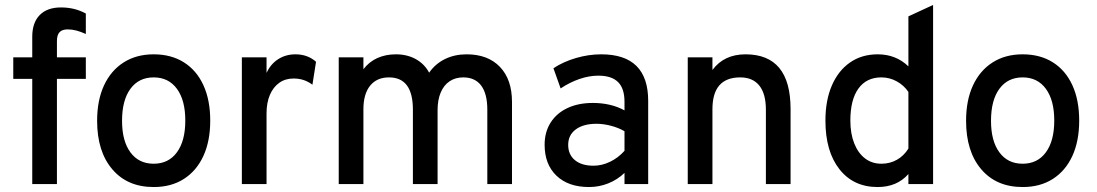

<svg xmlns="http://www.w3.org/2000/svg" viewBox="-20 -742 4423 774"><path d="M110 0V-424H33.5V-511H110V-594Q110 -650.5 140 -681.2Q170 -712 225.5 -712Q253.5 -712 278.2 -706Q303 -700 326 -687.5V-605Q305 -614.5 287.5 -619Q270 -623.5 253 -623.5Q230.5 -623.5 220 -612.2Q209.5 -601 209.5 -576V-511H326V-424H209.5V0Z M599.5 12Q493.5 12 432.5 -59.8Q371.5 -131.5 371.5 -255Q371.5 -337.5 399.2 -397.5Q427 -457.5 478.2 -490.2Q529.5 -523 599.5 -523Q670 -523 721.2 -490.8Q772.5 -458.5 800 -398.5Q827.5 -338.5 827.5 -256Q827.5 -173 799.8 -113Q772 -53 721 -20.5Q670 12 599.5 12ZM599.5 -82Q659.5 -82 693.2 -128Q727 -174 727 -256Q727 -338 693.2 -384Q659.5 -430 599.5 -430Q539.5 -430 505.8 -384Q472 -338 472 -255Q472 -173.5 505.8 -127.8Q539.5 -82 599.5 -82Z M955 0V-511H1054.5V-448Q1071 -484 1101.5 -503.5Q1132 -523 1171 -523Q1220 -523 1254 -493L1239.5 -400.5Q1222 -413.5 1203.5 -419.5Q1185 -425.5 1163.5 -425.5Q1130 -425.5 1105.8 -408.2Q1081.5 -391 1068 -359.5Q1054.5 -328 1054.5 -285V0Z M1345.5 0V-511H1445V-463Q1468 -493 1501.2 -508Q1534.5 -523 1576 -523Q1621 -523 1656 -503.8Q1691 -484.5 1710 -449Q1734.5 -484.5 1773.5 -503.8Q1812.5 -523 1861 -523Q1947 -523 1995.5 -472.2Q2044 -421.5 2044 -331V0H1944.5V-300Q1944.5 -364 1919.8 -397Q1895 -430 1847.5 -430Q1815.5 -430 1792.2 -414.2Q1769 -398.5 1756.5 -368.8Q1744 -339 1744 -298.5V0H1644.5V-300Q1644.5 -365 1620.5 -397.5Q1596.5 -430 1548 -430Q1499 -430 1472 -396.5Q1445 -363 1445 -301.5V0Z M2354.5 12Q2271 12 2223.2 -33.8Q2175.5 -79.5 2175.5 -158.5Q2175.5 -209.5 2199.5 -247.5Q2223.5 -285.5 2267.2 -306.2Q2311 -327 2370 -327Q2406 -327 2438.2 -319.5Q2470.5 -312 2497.5 -297V-331.5Q2497.5 -385.5 2471.5 -411.2Q2445.5 -437 2392 -437Q2355 -437 2315.8 -423.5Q2276.5 -410 2240 -385.5L2211 -467Q2251.5 -493.5 2302.2 -508.2Q2353 -523 2403.5 -523Q2498.5 -523 2545.8 -476Q2593 -429 2593 -335.5V0H2497.5V-45Q2469 -17.5 2432 -2.8Q2395 12 2354.5 12ZM2372.5 -74Q2406.5 -74 2439.2 -89.8Q2472 -105.5 2497.5 -134V-213Q2473.5 -227 2443 -235Q2412.5 -243 2384.5 -243Q2331.5 -243 2301 -220.2Q2270.5 -197.5 2270.5 -158Q2270.5 -119 2297.5 -96.5Q2324.5 -74 2372.5 -74Z M2752.5 0V-511H2852V-460Q2876 -492 2909.2 -507.5Q2942.5 -523 2985.5 -523Q3076 -523 3121.5 -468Q3167 -413 3167 -302V0H3067.5V-299.5Q3067.5 -364 3041 -397Q3014.5 -430 2964 -430Q2908 -430 2880 -398Q2852 -366 2852 -301.5V0Z M3518 12Q3420.5 12 3364 -59.8Q3307.5 -131.5 3307.5 -256Q3307.5 -337.5 3333.5 -397.5Q3359.5 -457.5 3406.8 -490.2Q3454 -523 3518.5 -523Q3591.5 -523 3642 -474.5V-676L3741.5 -722V0H3642V-40.5Q3596 12 3518 12ZM3533 -82Q3567.5 -82 3595.5 -97.8Q3623.5 -113.5 3642 -143V-371.5Q3623.5 -398.5 3594.8 -414.2Q3566 -430 3533 -430Q3473 -430 3440.5 -385Q3408 -340 3408 -256Q3408 -203.5 3423.5 -164.2Q3439 -125 3467 -103.5Q3495 -82 3533 -82Z M4102.5 12Q3996.5 12 3935.5 -59.8Q3874.5 -131.5 3874.5 -255Q3874.5 -337.5 3902.2 -397.5Q3930 -457.5 3981.2 -490.2Q4032.5 -523 4102.5 -523Q4173 -523 4224.2 -490.8Q4275.5 -458.5 4303 -398.5Q4330.5 -338.5 4330.5 -256Q4330.5 -173 4302.8 -113Q4275 -53 4224 -20.5Q4173 12 4102.5 12ZM4102.5 -82Q4162.5 -82 4196.2 -128Q4230 -174 4230 -256Q4230 -338 4196.2 -384Q4162.5 -430 4102.5 -430Q4042.5 -430 4008.8 -384Q3975 -338 3975 -255Q3975 -173.5 4008.8 -127.8Q4042.5 -82 4102.5 -82Z"/></svg>

Font: Overpass Medium
Style: Regular
Weight: 500
Designer: Delve Withrington, Dave Bailey, Thomas Jockin
Foundry: Delve Fonts LLC
Version: Version 4.000